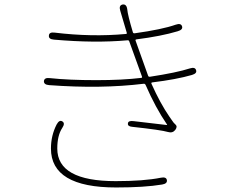

<svg xmlns="http://www.w3.org/2000/svg" viewBox="-20 -794 1040 848"><path d="M493 34Q205 34 205 -138Q205 -195 230 -244Q242 -266 255 -258Q269 -250 255 -229Q233 -196 233 -138Q233 6 491 6Q615 6 690 -9Q714 -14 717 1Q720 17 696 21Q618 34 493 34ZM754 -220Q742 -205 722 -211Q692 -220 563 -234Q543 -236 545 -249Q546 -262 570 -259L715 -242Q720 -241 717 -245Q667 -318 623 -419Q620 -425 614 -424Q426 -401 197 -418Q173 -420 174 -436Q176 -452 200 -449Q284 -440 406 -440Q520 -440 604 -450Q609 -451 607 -456L551 -611Q549 -617 543 -616Q398 -603 218 -619Q194 -621 196 -637Q197 -653 221 -650Q385 -630 536 -644Q541 -644 540 -649L511 -747Q504 -770 521 -774Q539 -777 542 -753Q544 -728 567 -651Q569 -646 575 -647Q697 -664 756 -685Q779 -693 784 -678Q789 -663 765 -656Q692 -634 582 -620Q577 -619 579 -614L634 -460Q636 -454 642 -455Q760 -473 819 -492Q842 -499 846 -484Q851 -470 828 -463Q759 -443 652 -430Q647 -429 649 -424Q688 -337 728 -279Q735 -269 742 -259Q746 -252 755.5 -243.5Q765 -235 754 -220Z"/></svg>

Font: Resource Han Rounded KR ExtraLight
Style: Regular
Weight: 250
Designer: Cyano Hao (round all glyphs); Ryoko NISHIZUKA 西塚涼子 (kana, bopomofo & ideographs); Paul D. Hunt (Latin, Greek & Cyrillic)
Foundry: Cyano Hao
Version: 0.990